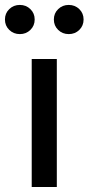

<svg xmlns="http://www.w3.org/2000/svg" viewBox="-67 -744 353 764"><path d="M59.2 0V-509.2H159.1V0ZM12 -608.3Q-13 -608.3 -30.2 -625Q-47.3 -641.7 -47.3 -666.4Q-47.3 -691.1 -30.2 -707.7Q-13 -724.4 11.8 -724.4Q36.9 -724.4 53.9 -707.7Q71 -691.1 71 -666.4Q71 -641.7 53.9 -625Q36.9 -608.3 12 -608.3ZM206.6 -608.3Q181.6 -608.3 164.5 -625Q147.3 -641.7 147.3 -666.4Q147.3 -691.1 164.5 -707.7Q181.6 -724.4 206.4 -724.4Q231.6 -724.4 248.6 -707.7Q265.6 -691.1 265.6 -666.4Q265.6 -641.7 248.6 -625Q231.6 -608.3 206.6 -608.3Z"/></svg>

Font: Red Hat Display VF
Style: Regular
Weight: 300
Designer: Pentagram, MCKL
Foundry: Pentagram, MCKL
Version: Version 1.023